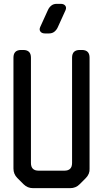

<svg xmlns="http://www.w3.org/2000/svg" viewBox="-20 -971 536 999"><path d="M103 -12Q123 8 152 8H345Q374 8 394 -12L426 -44Q448 -66 446 -94V-671Q446 -711 406 -711H395Q355 -711 355 -671V-123Q355 -83 315 -83H181Q141 -83 141 -123V-671Q141 -711 101 -711H90Q50 -711 50 -671V-94Q50 -65 70 -45ZM214 -797H235Q252 -797 263.5 -806.5Q275 -816 281 -830L321 -918Q327 -932 319.5 -941.5Q312 -951 296 -951H275Q258 -951 246.5 -941.5Q235 -932 229 -918L189 -830Q183 -816 190.5 -806.5Q198 -797 214 -797Z"/></svg>

Font: WD-XL Lubrifont TC
Style: Regular
Weight: 400
Designer: [WD-XL Lubrifont] Copyright 2020-2022 (c) NightFurySL2001, Skr-ZERO; [ZCOOL QingKe HuangYou] Copyright 2018-2022 (c) The
Version: Version 2.001;hotconv 1.1.1;makeotfexe 2.6.0